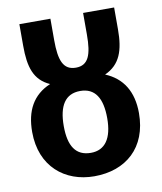

<svg xmlns="http://www.w3.org/2000/svg" viewBox="-86 -829 764 908"><g transform="rotate(-10 296.5 -375.0)"><path d="M294 10C446 10 553 -82 553 -248C553 -352 509 -421 427 -455C502 -489 524 -554 524 -655V-760H375V-656C375 -559 357 -511 297 -511C236 -511 218 -560 218 -657V-760H69V-656C69 -555 88 -489 163 -456C78 -420 40 -349 40 -247C40 -81 153 10 294 10ZM297 -102C225 -102 192 -152 192 -249C192 -346 225 -399 297 -399C368 -399 401 -347 401 -250C401 -153 365 -102 297 -102Z"/></g></svg>

Font: Noto Sans Display
Style: Bold
Weight: 700
Designer: Monotype Design Team
Foundry: Monotype Imaging Inc.
Version: Version 1.900